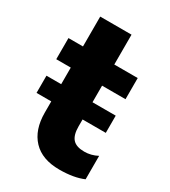

<svg xmlns="http://www.w3.org/2000/svg" viewBox="-161 -706 710 802"><g transform="rotate(30 194.0 -304.5)"><path d="M83 -161V-215H12V-298H83V-378H13V-480H83V-624H234V-480H347V-378H234V-298H346V-215H234V-181Q234 -140 251 -121Q268 -102 307 -102Q340 -102 370 -118V-5Q324 15 254 15Q171 15 127 -31.5Q83 -78 83 -161Z"/></g></svg>

Font: Prompt SemiBold
Style: Regular
Weight: 600
Designer: Katatrad Team
Foundry: CadsonDemak
Version: Version 1.001